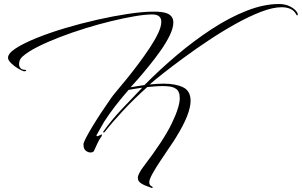

<svg xmlns="http://www.w3.org/2000/svg" viewBox="-20 -717 1504 957"><path d="M737 220Q703 209 685 198Q667 187 667 170Q667 150 697 111Q795 -17 835.5 -100.5Q876 -184 876 -228Q876 -263 856 -275Q844 -283 827.5 -285.5Q811 -288 792 -288Q773 -288 753.5 -286.5Q734 -285 714 -283Q647 -223 593.5 -165.5Q540 -108 501 -58Q500 -57 496 -57Q492 -57 494 -60Q536 -119 587.5 -173.5Q639 -228 689 -280Q667 -277 649.5 -274Q632 -271 621 -269Q548 -186 499 -110Q496 -105 485 -85.5Q474 -66 461 -43V-41Q461 -38 464 -38Q469 -38 482 -45Q486 -47 486 -47Q488 -47 488 -44Q488 -38 483 -33Q474 -21 465 -1Q456 19 448 36Q443 43 431 43Q419 43 407.5 34Q396 25 396 3Q396 -6 408.5 -30Q421 -54 441 -87Q461 -120 485 -156.5Q509 -193 533 -227Q541 -239 562.5 -264.5Q584 -290 612.5 -325Q641 -360 670.5 -399.5Q700 -439 726 -478Q752 -517 768 -551Q784 -585 784 -608Q784 -645 739 -645Q704 -645 651 -636Q598 -627 534 -611.5Q470 -596 404 -575.5Q338 -555 277 -531.5Q216 -508 167.5 -483.5Q119 -459 92 -435Q75 -420 75 -397Q75 -386 82 -377.5Q89 -369 106 -369Q111 -367 111 -365Q111 -364 107 -362.5Q103 -361 98 -362Q90 -364 71 -375Q52 -386 36 -401.5Q20 -417 20 -429Q20 -451 58.5 -476Q97 -501 161 -527Q225 -553 303.5 -576.5Q382 -600 464 -618.5Q546 -637 619.5 -648Q693 -659 746 -659Q787 -659 808 -652Q844 -640 844 -605Q844 -578 826.5 -541.5Q809 -505 781.5 -466Q754 -427 724 -390Q694 -353 669 -324.5Q644 -296 631 -282Q653 -286 670.5 -288.5Q688 -291 700 -293Q777 -371 862.5 -443Q948 -515 1036 -572.5Q1124 -630 1209.5 -663.5Q1295 -697 1371 -697Q1403 -697 1427.5 -684Q1452 -671 1461 -655Q1466 -648 1463.5 -642.5Q1461 -637 1457 -644Q1447 -664 1428 -672.5Q1409 -681 1384 -681Q1340 -681 1280.5 -658Q1221 -635 1154.5 -598Q1088 -561 1021 -516.5Q954 -472 895 -428.5Q836 -385 791.5 -350Q747 -315 726 -296Q745 -298 762.5 -299Q780 -300 796 -300Q855 -300 892.5 -282Q930 -264 930 -214Q930 -183 912.5 -138Q895 -93 856 -30Q846 -13 824 18.5Q802 50 780 84Q758 117 741 147Q724 177 724 191Q724 208 739 213Q741 214 740.5 217.5Q740 221 737 220Z"/></svg>

Font: The Nautigal
Style: Regular
Weight: 400
Designer: Robert E. Leuschke
Foundry: Robert E. Leuschke
Version: Version 1.100; ttfautohint (v1.8.3)